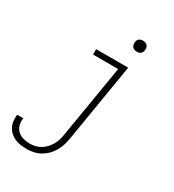

<svg xmlns="http://www.w3.org/2000/svg" viewBox="-249 -842 1067 1177"><g transform="rotate(30 284.5 -253.0)"><path d="M126 213Q104 213 82.5 210Q61 207 41.5 198.5Q22 190 7 176.5Q-8 163 -17.5 144.5Q-27 126 -29.5 104Q-32 82 -29 61Q-29 60 -29 60Q-29 60 -29 60H14Q14 60 14 60Q14 60 14 60Q14 60 14 60Q14 60 14 60Q10 84 16 107.5Q22 131 38.5 146.5Q55 162 78 168.5Q101 175 126 175Q145 175 164.5 170.5Q184 166 202 155Q220 144 234 128.5Q248 113 258 95Q268 77 273.5 58Q279 39 282 19L367 -492H189V-530H416L324 26Q320 50 312.5 73.5Q305 97 292.5 119Q280 141 261.5 159.5Q243 178 220.5 190.5Q198 203 174 208Q150 213 126 213ZM412 -641Q403 -641 394.5 -644Q386 -647 380.5 -654Q375 -661 373.5 -670.5Q372 -680 374 -690Q375 -696 378 -702Q381 -708 387 -712Q393 -716 399.5 -717.5Q406 -719 412 -719Q422 -719 430.5 -716Q439 -713 444.5 -706Q450 -699 451.5 -689.5Q453 -680 451 -670Q450 -664 446.5 -658Q443 -652 437.5 -648Q432 -644 425.5 -642.5Q419 -641 412 -641Z"/></g></svg>

Font: Iosevka Curly Slab XLtEx
Style: Italic
Weight: 200
Width: 7
Italic angle: -9°
Monospace: yes
Designer: Belleve Invis
Foundry: Belleve Invis
Version: Version 11.1.0; ttfautohint (v1.8.3)